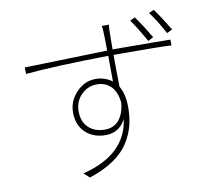

<svg xmlns="http://www.w3.org/2000/svg" viewBox="-89 -908 1177 1048"><g transform="rotate(-10 500.0 -383.5)"><path d="M908.2 -680.7 877.9 -666Q835 -746.1 799.8 -791L828.1 -803.7Q868.2 -748 908.2 -680.7ZM798.8 -657.2 769.5 -641.6Q719.7 -729.5 691.4 -767.6L718.8 -781.2Q751 -738.3 798.8 -657.2ZM452.1 -206.1Q502.9 -206.1 531.7 -241.2Q560.5 -276.4 565.4 -336.9Q558.6 -398.4 527.8 -427.7Q497.1 -457 451.2 -457Q400.4 -457 364.3 -420.4Q328.1 -383.8 328.1 -328.1Q328.1 -270.5 362.8 -238.3Q397.5 -206.1 452.1 -206.1ZM569.3 -629.9H617.2Q699.2 -629.9 791 -628.9Q882.8 -627.9 889.6 -627.9V-595.7Q823.2 -599.6 618.2 -599.6H569.3Q569.3 -514.6 571.3 -422.9Q598.6 -377 598.6 -305.7Q598.6 -250 586.4 -202.6Q574.2 -155.3 544.9 -109.4Q515.6 -63.5 460.4 -25.9Q405.3 11.7 326.2 37.1L294.9 8.8Q536.1 -50.8 563.5 -244.1Q526.4 -175.8 452.1 -175.8Q383.8 -175.8 340.3 -216.8Q296.9 -257.8 296.9 -328.1Q296.9 -391.6 342.8 -439.5Q388.7 -487.3 449.2 -487.3Q501 -487.3 541 -457Q541 -468.8 540.5 -518.6Q540 -568.4 540 -599.6Q249 -595.7 81.1 -580.1L80.1 -616.2Q521.5 -628.9 539.1 -628.9Q539.1 -688.5 537.1 -727.5Q537.1 -752.9 533.2 -766.6H573.2Q570.3 -749 570.3 -727.5Q569.3 -705.1 569.3 -629.9Z"/></g></svg>

Font: Gen Shin Gothic ExtraLight
Style: Regular
Weight: 100
Designer: [Source Han Sans]
Ryoko NISHIZUKA  (kana & ideographs); Paul D. Hunt (Latin, Greek & Cyrillic); Wenlong ZHANG  (bopomofo
Version: Version 1.002.20150607